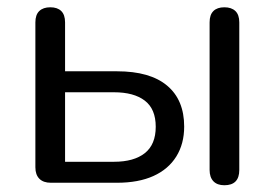

<svg xmlns="http://www.w3.org/2000/svg" viewBox="-20 -514 772 540"><path d="M123 0Q102 0 90.8 -11.2Q79.5 -22.5 79.5 -43.5V-451Q79.5 -472.5 90.5 -483Q101.5 -493.5 121.5 -493.5Q141.5 -493.5 152.2 -483Q163 -472.5 163 -451V-313.5H309Q402 -313.5 450 -273.2Q498 -233 498 -158Q498 -109.5 475.8 -73.8Q453.5 -38 411.5 -19Q369.5 0 309 0ZM163 -59H300.5Q356.5 -59 387.2 -83.2Q418 -107.5 418 -157.5Q418 -207.5 387.2 -231Q356.5 -254.5 300.5 -254.5H163ZM611 7Q591 7 580.2 -4.2Q569.5 -15.5 569.5 -36V-451Q569.5 -472.5 580.2 -483Q591 -493.5 611 -493.5Q631 -493.5 642 -483Q653 -472.5 653 -451V-36Q653 7 611 7Z"/></svg>

Font: Nunito ExtraLight
Style: Regular
Weight: 200
Designer: Vernon Adams
Foundry: Vernon Adams
Version: Version 3.602;April 4, 2023;FontCreator 14.0.0.2856 64-bit